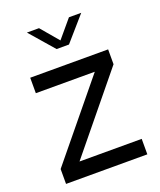

<svg xmlns="http://www.w3.org/2000/svg" viewBox="-137 -824 758 910"><g transform="rotate(-20 242.0 -369.0)"><path d="M132.5 -78H447.5V0H37.5V-75L349 -455L349.5 -453H50V-531H443V-456L133 -77ZM108.5 -737.5H169.5L258 -633H232.5L320.5 -737.5H382.5L276.5 -616H214Z"/></g></svg>

Font: Epilogue
Style: Regular
Weight: 400
Designer: Tyler Finck
Foundry: Etcetera Type Co
Version: Version 2.112